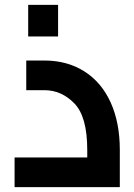

<svg xmlns="http://www.w3.org/2000/svg" viewBox="-20 -770 553 790"><path d="M473 -153V0H40V-122H339V-153Q339 -290 286 -344.5Q233 -399 162 -399H88V-521H162Q257 -521 327.5 -476Q398 -431 435.5 -348Q473 -265 473 -153ZM96 -750H219V-620H96Z"/></svg>

Font: Cairo
Style: Bold
Weight: 700
Designer: Mohamed Gaber
Foundry: Kief Type Foundry
Version: Version 2.100